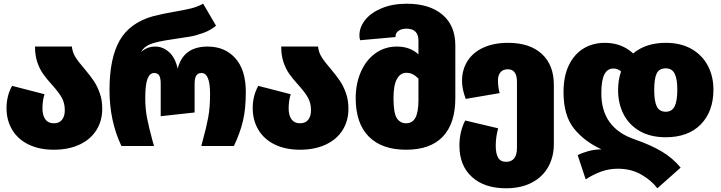

<svg xmlns="http://www.w3.org/2000/svg" viewBox="-20 -784 3873 1031"><path d="M434 -414Q465 -377 483.5 -349.5Q502 -322 515.5 -284.5Q529 -247 529 -200Q529 -135 497.5 -85Q466 -35 407 -7.5Q348 20 269 20Q191 20 133.5 -8Q76 -36 45.5 -87Q15 -138 15 -203Q15 -270 45 -323L219 -278Q208 -243 208 -202Q208 -164 223.5 -143Q239 -122 269 -122Q299 -122 313.5 -141.5Q328 -161 328 -191Q328 -231 311.5 -260Q295 -289 259 -329Q230 -361 211.5 -387Q193 -413 180.5 -449.5Q168 -486 168 -534H366Q369 -503 385 -477.5Q401 -452 434 -414Z M568 -300Q568 -471 622.5 -566.5Q677 -662 802 -697Q852 -710 922 -722Q974 -731 1006.5 -739Q1039 -747 1071 -764L1140 -646Q1112 -622 1072.5 -607.5Q1033 -593 1000.5 -587.5Q968 -582 900 -572Q823 -561 787.5 -547Q752 -533 737 -504Q769 -534 814 -534Q854 -534 887.5 -504.5Q921 -475 934 -415Q964 -534 1095 -534Q1188 -534 1244 -471Q1300 -408 1300 -290Q1300 -197 1284 -132Q1268 -67 1236 0H1061L1068 -27Q1088 -99 1098 -153Q1108 -207 1108 -278Q1108 -336 1096.5 -364Q1085 -392 1062 -392Q1044 -392 1034.5 -379Q1025 -366 1025 -334V-180L843 -160V-334Q843 -366 834.5 -379Q826 -392 808 -392Q784 -392 772 -360.5Q760 -329 760 -258Q760 -200 769.5 -151Q779 -102 798 -32L807 0H632Q568 -135 568 -300Z M1756 -414Q1787 -377 1805.5 -349.5Q1824 -322 1837.5 -284.5Q1851 -247 1851 -200Q1851 -135 1819.5 -85Q1788 -35 1729 -7.5Q1670 20 1591 20Q1513 20 1455.5 -8Q1398 -36 1367.5 -87Q1337 -138 1337 -203Q1337 -270 1367 -323L1541 -278Q1530 -243 1530 -202Q1530 -164 1545.5 -143Q1561 -122 1591 -122Q1621 -122 1635.5 -141.5Q1650 -161 1650 -191Q1650 -231 1633.5 -260Q1617 -289 1581 -329Q1552 -361 1533.5 -387Q1515 -413 1502.5 -449.5Q1490 -486 1490 -534H1688Q1691 -503 1707 -477.5Q1723 -452 1756 -414Z M2425 -540V-257Q2425 -121 2358 -50.5Q2291 20 2161 20Q2030 20 1960 -51Q1890 -122 1890 -257Q1890 -334 1917.5 -397.5Q1945 -461 1995.5 -497.5Q2046 -534 2111 -534Q2182 -534 2227 -492V-565Q2227 -630 2163 -630Q2136 -630 2120 -618.5Q2104 -607 2104 -590V-585L1914 -568Q1910 -578 1910 -594Q1910 -638 1941 -677Q1972 -716 2030 -740Q2088 -764 2164 -764Q2286 -764 2355.5 -705.5Q2425 -647 2425 -540ZM2227 -247V-362Q2211 -378 2196 -385.5Q2181 -393 2161 -393Q2130 -393 2111.5 -360Q2093 -327 2093 -257Q2093 -178 2110.5 -150Q2128 -122 2161 -122Q2195 -122 2211 -152.5Q2227 -183 2227 -247Z M2954 -329V-10Q2954 58 2924 112Q2894 166 2836 196.5Q2778 227 2697 227Q2581 227 2514 166Q2447 105 2447 -2Q2447 -77 2478 -137L2655 -95Q2642 -48 2642 -2Q2642 41 2655 63Q2668 85 2697 85Q2756 85 2756 10V-344Q2756 -412 2707 -412Q2681 -412 2667.5 -396Q2654 -380 2654 -353Q2654 -316 2663 -284L2481 -253Q2461 -305 2461 -349Q2461 -410 2490.5 -456.5Q2520 -503 2576 -528.5Q2632 -554 2708 -554Q2825 -554 2889.5 -494.5Q2954 -435 2954 -329Z M3299 -300Q3299 -356 3315 -400Q3298 -416 3273 -416Q3242 -416 3225.5 -384.5Q3209 -353 3209 -283Q3209 -97 3387 -36Q3474 -6 3533.5 29.5Q3593 65 3635 116L3510 227Q3476 183 3422 152.5Q3368 122 3298 122Q3252 122 3210.5 136.5Q3169 151 3125 179L3082 49Q3105 37 3139.5 27.5Q3174 18 3210 18Q3117 -25 3061.5 -94.5Q3006 -164 3006 -290Q3006 -375 3035 -434.5Q3064 -494 3114 -524Q3164 -554 3228 -554Q3318 -554 3380 -497Q3448 -554 3555 -554Q3636 -554 3693.5 -521Q3751 -488 3781 -431Q3811 -374 3811 -303Q3811 -186 3743.5 -116.5Q3676 -47 3555 -47Q3473 -47 3415.5 -80Q3358 -113 3328.5 -170.5Q3299 -228 3299 -300ZM3493 -301Q3493 -240 3507 -212Q3521 -184 3555 -184Q3588 -184 3602.5 -212.5Q3617 -241 3617 -303Q3617 -361 3602.5 -389Q3588 -417 3555 -417Q3520 -417 3506.5 -390Q3493 -363 3493 -301Z"/></svg>

Font: FiraGO Heavy
Style: Regular
Weight: 900
Designer: bBox Type
Foundry: bBox Type GmbH
Version: Version 1.001